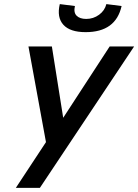

<svg xmlns="http://www.w3.org/2000/svg" viewBox="-20 -916 674 936"><path d="M397.5 -759.3Q321.3 -759.3 288.8 -795.4Q256.3 -831.5 271.5 -896L345.2 -886.7Q337.9 -855 353.5 -839.4Q369.1 -823.7 400.4 -823.7Q435.1 -823.7 462.9 -844Q490.7 -864.3 498.5 -896L572.8 -886.7Q544.4 -759.3 397.5 -759.3ZM57.1 0 204.1 -223.1 118.7 -689.5H232.9L288.1 -341.8L514.6 -689.5H633.8L174.3 0Z"/></svg>

Font: HK Grotesk SemiBold Italic
Style: Regular
Weight: 600
Italic angle: -13°
Designer: Alfredo Marco Pradil and Stefan Peev
Foundry: Hanken Design Co.
Version: Version 1.000;PS 001.000;hotconv 1.0.88;makeotf.lib2.5.64775